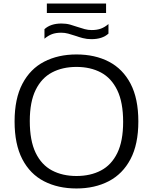

<svg xmlns="http://www.w3.org/2000/svg" viewBox="-20 -1057 865 1086"><path d="M412.5 9Q308 9 229 -31.8Q150 -72.5 106.2 -156.8Q62.5 -241 62.5 -370Q62.5 -499 106.8 -583.2Q151 -667.5 230 -708.2Q309 -749 412.5 -749Q517.5 -749 596.2 -708Q675 -667 718.8 -583Q762.5 -499 762.5 -370Q762.5 -241 718.2 -157Q674 -73 595 -32Q516 9 412.5 9ZM412.5 -61.5Q492 -61.5 551.2 -92.8Q610.5 -124 643.5 -191.5Q676.5 -259 676.5 -367.5Q676.5 -478.5 643.2 -547Q610 -615.5 550.8 -647Q491.5 -678.5 412.5 -678.5Q333.5 -678.5 274.2 -647.2Q215 -616 181.8 -548.5Q148.5 -481 148.5 -372.5Q148.5 -261.5 181.5 -193Q214.5 -124.5 274 -93Q333.5 -61.5 412.5 -61.5ZM497 -835.5Q471 -835.5 448.2 -841.5Q425.5 -847.5 404.5 -855Q385 -861.5 365.8 -866.8Q346.5 -872 326.5 -872Q296 -872 274 -863.8Q252 -855.5 231.5 -838V-892Q266 -924 328 -924Q354 -924 376.8 -917.8Q399.5 -911.5 420.5 -904Q440 -897.5 459.2 -892.2Q478.5 -887 498.5 -887Q529 -887 551 -895.2Q573 -903.5 593.5 -921V-867Q559.5 -835.5 497 -835.5ZM245 -983.5V-1037H580V-983.5Z"/></svg>

Font: Encode Sans Expanded
Style: Regular
Weight: 400
Width: 7
Designer: Multiple Designers
Foundry: Impallari Type
Version: Version 3.000; ttfautohint (v1.8.3) -l 8 -r 50 -G 200 -x 14 